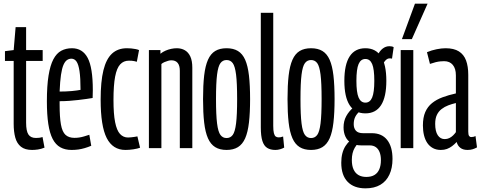

<svg xmlns="http://www.w3.org/2000/svg" viewBox="-20 -810 2629 1050"><path d="M155.4 10Q116.6 10 94.5 -7.7Q72.4 -25.4 63.6 -57.5Q54.8 -89.6 54.8 -132.2V-476.9H7.1V-530.2L54.8 -536.2L65.4 -661.6H122.8V-536.2H213.4V-476.6H122.8V-139Q122.8 -93.5 135.4 -74.5Q147.9 -55.5 176.5 -55.5Q185 -55.5 194 -56.5Q203.1 -57.5 212.6 -60.6L223.4 -2.6Q204.8 5.1 187.1 7.6Q169.5 10 155.4 10Z M371.3 10Q335.7 10 310 -4.4Q284.2 -18.9 268 -50.1Q251.8 -81.3 244.1 -132.3Q236.4 -183.2 236.4 -255.6Q236.4 -340.5 245.5 -396.7Q254.5 -452.9 271.9 -485.8Q289.3 -518.7 315 -532.5Q340.7 -546.2 373.4 -546.2Q431.5 -546.2 459.5 -493.3Q487.6 -440.4 487.6 -316.9Q487.6 -311.1 487.1 -295.8Q486.6 -280.4 486.6 -274.1Q471.7 -271.5 451.5 -268.7Q431.3 -265.9 407.7 -263.1Q384.1 -260.2 358.1 -258.4Q332.1 -256.6 306 -256.6Q306 -252.2 306 -247.8Q306 -243.3 306 -239Q306 -169 313.3 -128.8Q320.5 -88.6 338.5 -72.3Q356.4 -56.1 387.2 -56.1Q399.7 -56.1 412.5 -57.9Q425.3 -59.7 439.4 -63.9Q453.6 -68 468.5 -73L479 -12.8Q461.1 -5.3 443.4 -0.1Q425.8 5.1 408.1 7.6Q390.4 10 371.3 10ZM306 -309.3Q321.8 -309.3 339.4 -310Q357 -310.7 372.8 -312.1Q388.5 -313.5 401.1 -315.4Q413.7 -317.2 420.4 -318.6Q420.4 -384.1 414.8 -421.1Q409.2 -458.2 398.3 -473.7Q387.4 -489.1 370.3 -489.1Q357.7 -489.1 346.6 -481.7Q335.5 -474.2 327.1 -455.1Q318.7 -435.9 313.5 -400.6Q308.4 -365.2 306 -309.3Z M530.4 -265Q530.4 -364.1 545.6 -425.9Q560.9 -487.7 592.7 -517Q624.5 -546.2 674.2 -546.2Q685.8 -546.2 697.7 -545.1Q709.7 -544 720.9 -541.8Q732.1 -539.7 740.4 -536.1L728.3 -472.2Q721.3 -474.2 714.5 -475.7Q707.7 -477.2 700.6 -477.7Q693.4 -478.2 684.8 -478.2Q655.9 -478.2 637.3 -458Q618.6 -437.9 609.6 -391Q600.6 -344 600.6 -262.7Q600.6 -187.2 609.5 -142Q618.4 -96.8 636.3 -77.4Q654.3 -58 680.2 -58Q687.8 -58 696.8 -59Q705.8 -60 715 -61.3Q724.2 -62.6 731.4 -64.2L746 -2.2Q732.9 2.9 709.6 6.5Q686.4 10 665.9 10Q596.7 10 563.5 -55.3Q530.4 -120.6 530.4 -265Z M794.3 0V-536.2H857.3V-516.1Q870.7 -526.8 885.8 -533.2Q900.8 -539.6 916.5 -542.9Q932.3 -546.2 946.8 -546.2Q971.8 -546.2 990.9 -535.2Q1010.1 -524.2 1020.9 -500.9Q1031.7 -477.6 1031.7 -439.8V0H963.4V-422.8Q963.4 -451.7 951.6 -465.9Q939.9 -480.2 916.9 -480.2Q909 -480.2 899.1 -477.4Q889.2 -474.7 879.5 -470.4Q869.7 -466.2 862.6 -460V0Z M1090.4 -268.1Q1090.4 -343.7 1096.5 -396.9Q1102.7 -450 1117.3 -483Q1131.9 -516 1156.9 -531.1Q1181.9 -546.2 1219 -546.2Q1256.2 -546.2 1281.2 -531.1Q1306.2 -516 1320.8 -483Q1335.4 -450 1341.5 -396.9Q1347.7 -343.7 1347.7 -268.1Q1347.7 -193.2 1341.5 -140Q1335.4 -86.8 1320.8 -53.8Q1306.2 -20.8 1281.2 -5.4Q1256.2 10 1219 10Q1181.9 10 1156.9 -5.4Q1131.9 -20.8 1117.3 -53.8Q1102.7 -86.8 1096.5 -140Q1090.4 -193.2 1090.4 -268.1ZM1161.3 -268.1Q1161.3 -181 1167.1 -134.9Q1172.9 -88.8 1185.6 -72Q1198.2 -55.1 1219 -55.1Q1240.2 -55.1 1252.7 -72Q1265.2 -88.8 1271 -134.9Q1276.8 -181 1276.8 -268.1Q1276.8 -356.2 1271 -402.1Q1265.2 -448 1252.7 -464.9Q1240.2 -481.7 1219 -481.7Q1198.2 -481.7 1185.6 -464.9Q1172.9 -448 1167.1 -402.1Q1161.3 -356.2 1161.3 -268.1Z M1474.3 -740V-121.9Q1474.3 -95.8 1477.8 -82Q1481.4 -68.1 1487.9 -63.4Q1494.5 -58.7 1503.6 -58.7Q1508 -58.7 1513.8 -59.5Q1519.5 -60.4 1528.3 -63.4L1534.2 -2.9Q1524.2 2.7 1511.6 6.3Q1498.9 10 1486 10Q1459 10 1441.3 -1.1Q1423.5 -12.1 1414.9 -39.1Q1406.3 -66.1 1406.3 -113.5V-740Z M1552.4 -268.1Q1552.4 -343.7 1558.5 -396.9Q1564.7 -450 1579.3 -483Q1593.9 -516 1618.9 -531.1Q1643.9 -546.2 1681 -546.2Q1718.2 -546.2 1743.2 -531.1Q1768.2 -516 1782.8 -483Q1797.4 -450 1803.5 -396.9Q1809.7 -343.7 1809.7 -268.1Q1809.7 -193.2 1803.5 -140Q1797.4 -86.8 1782.8 -53.8Q1768.2 -20.8 1743.2 -5.4Q1718.2 10 1681 10Q1643.9 10 1618.9 -5.4Q1593.9 -20.8 1579.3 -53.8Q1564.7 -86.8 1558.5 -140Q1552.4 -193.2 1552.4 -268.1ZM1623.3 -268.1Q1623.3 -181 1629.1 -134.9Q1634.9 -88.8 1647.6 -72Q1660.2 -55.1 1681 -55.1Q1702.2 -55.1 1714.7 -72Q1727.2 -88.8 1733 -134.9Q1738.8 -181 1738.8 -268.1Q1738.8 -356.2 1733 -402.1Q1727.2 -448 1714.7 -464.9Q1702.2 -481.7 1681 -481.7Q1660.2 -481.7 1647.6 -464.9Q1634.9 -448 1629.1 -402.1Q1623.3 -356.2 1623.3 -268.1Z M1978.8 220Q1915.7 220 1881 184.1Q1846.3 148.2 1846.3 79.9Q1846.3 52.2 1852.1 29.5Q1857.8 6.9 1869.2 -11.1Q1880.5 -29 1897.4 -43.9L1939.9 -27.6Q1928.1 -16 1920.1 -2.1Q1912.1 11.7 1908.1 28.1Q1904.1 44.6 1904.1 65Q1904.1 95.7 1913.4 116.4Q1922.7 137 1940.4 147.3Q1958.1 157.6 1983.1 157.6Q2010.5 157.6 2028.1 146.8Q2045.8 136 2054.4 115.4Q2063.1 94.7 2063.1 65.6Q2063.1 40.3 2056 22.3Q2049 4.3 2035.4 -5.3Q2021.7 -14.9 2001.9 -14.9H1955.3Q1922.5 -14.9 1900.9 -27.9Q1879.2 -40.8 1869 -63.1Q1858.8 -85.3 1858.8 -113.4Q1858.8 -148.1 1873.7 -175.2Q1888.5 -202.2 1913.5 -223L1950.6 -204.3Q1932 -189 1923.2 -171.8Q1914.4 -154.5 1914.4 -131.1Q1914.4 -108.5 1926.5 -95Q1938.6 -81.6 1965.8 -81.6H2013.9Q2068.3 -81.6 2097.4 -44.6Q2126.5 -7.6 2126.5 59.4Q2126.5 109 2109.4 145.3Q2092.4 181.7 2059.7 200.8Q2027 220 1978.8 220ZM1978.3 -190Q1921.1 -190 1892.1 -234.8Q1863.2 -279.6 1863.2 -367.9Q1863.2 -456.9 1892.1 -501.5Q1921.1 -546.2 1978.3 -546.2Q2035 -546.2 2063.9 -501.5Q2092.8 -456.9 2092.8 -367.9Q2092.8 -279.6 2063.9 -234.8Q2035 -190 1978.3 -190ZM1978.3 -248.7Q2003.6 -248.7 2015.3 -276.8Q2027 -304.9 2027 -367.9Q2027 -431.9 2015.3 -459.7Q2003.6 -487.5 1978.3 -487.5Q1953 -487.5 1941 -459.7Q1929.1 -431.9 1929.1 -367.9Q1929.1 -304.9 1941 -276.8Q1953 -248.7 1978.3 -248.7ZM2071 -452.3 2044.9 -507.1Q2056 -531.4 2072.8 -544.3Q2089.7 -557.3 2109.4 -557.3Q2117.5 -557.3 2123.1 -556Q2128.8 -554.8 2132.9 -551.9L2123.8 -489.1Q2121 -490.1 2118.4 -490.5Q2115.9 -490.8 2110.6 -490.8Q2099.9 -490.8 2090 -481.5Q2080.1 -472.2 2071 -452.3Z M2171.3 0V-536.2H2240.2V0ZM2178 -596 2249.3 -790H2318.4L2232.3 -596Z M2292.8 -124Q2292.8 -167.5 2305.6 -197Q2318.5 -226.6 2342.6 -246.1Q2366.8 -265.6 2399.9 -277.9Q2433.1 -290.3 2473.1 -299.1V-398.1Q2473.1 -435.1 2456.1 -455.3Q2439.2 -475.4 2409 -475.4Q2400.6 -475.4 2389 -474.4Q2377.4 -473.4 2363.2 -470.1Q2349.1 -466.7 2331.3 -460.5L2315 -524.6Q2341.1 -535.5 2368 -540.8Q2394.9 -546.2 2416.5 -546.2Q2462.1 -546.2 2489.3 -529.1Q2516.6 -512 2528.7 -479.6Q2540.8 -447.2 2540.8 -400.5V-90.6Q2540.8 -73.2 2545.2 -66.8Q2549.6 -60.5 2556.7 -60.5Q2562.1 -60.5 2568.1 -61.6Q2574.2 -62.8 2580.4 -66.2L2588.6 -4Q2577.4 2.3 2565.1 6.1Q2552.9 10 2536.9 10Q2512 10 2497.2 -1.8Q2482.4 -13.5 2477.4 -33.5Q2465.2 -20.5 2452 -10.6Q2438.8 -0.8 2424.1 4.6Q2409.4 10 2390.5 10Q2366.2 10 2347.7 0Q2329.2 -10 2317 -27.7Q2304.8 -45.5 2298.8 -70.1Q2292.8 -94.7 2292.8 -124ZM2359.9 -132.7Q2359.9 -91.8 2374 -70.5Q2388.2 -49.3 2411.8 -49.3Q2425.8 -49.3 2437.3 -54.9Q2448.7 -60.5 2457.8 -69.4Q2466.9 -78.4 2473.1 -87.3V-246.6Q2451.6 -241.5 2431.5 -233.9Q2411.3 -226.3 2394.9 -213.6Q2378.4 -201 2369.2 -181.5Q2359.9 -162.1 2359.9 -132.7Z"/></svg>

Font: Georama ExtraCondensed Thin
Style: Regular
Weight: 100
Width: 2
Designer: Jean-Baptiste Levee
Foundry: Production Type
Version: Version 1.001